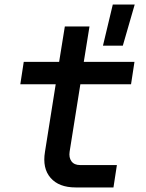

<svg xmlns="http://www.w3.org/2000/svg" viewBox="-20 -821 640 841"><path d="M311 0Q238 0 201.5 -42Q165 -84 177 -156L224 -452H69L84 -550H239L264 -705H372L347 -550H569L554 -452H332L285 -157Q281 -131 293 -114.5Q305 -98 331 -98H492L477 0ZM431 -621 474 -801H570L518 -621Z"/></svg>

Font: JetBrains Mono NL SemiBold
Style: Italic
Weight: 600
Italic angle: -9°
Monospace: yes
Designer: Philipp Nurullin, Konstantin Bulenkov
Foundry: JetBrains
Version: Version 2.305; ttfautohint (v1.8.4.7-5d5b)